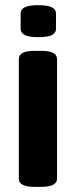

<svg xmlns="http://www.w3.org/2000/svg" viewBox="-20 -722 294 744"><path d="M113 2Q53 2 53 -30V-493Q53 -525 113 -525H141Q201 -525 201 -493V-30Q201 2 141 2ZM130 -578Q93 -578 76.5 -586Q60 -594 60 -610V-670Q60 -686 76.5 -694Q93 -702 127 -702Q164 -702 180.5 -694Q197 -686 197 -670V-610Q197 -594 181 -586Q165 -578 130 -578Z"/></svg>

Font: Asap Condensed VF Beta
Style: Regular
Weight: 400
Designer: Pablo Cosgaya
Foundry: Omnibus-Type
Version: Version 1.008